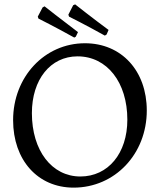

<svg xmlns="http://www.w3.org/2000/svg" viewBox="-20 -847 732 879"><path d="M460 -684 468 -689 477 -710C405 -763 324 -827 324 -827L315 -823L293 -780L296 -771C296 -771 376 -731 460 -684ZM320 -675 327 -679 337 -700C265 -754 184 -818 184 -818L175 -813L153 -771L156 -762C156 -762 236 -722 320 -675ZM317 12C506 12 652 -142 652 -341C652 -523 536 -649 369 -649C184 -649 40 -495 40 -297C40 -114 153 12 317 12ZM348 -39C217 -39 126 -158 126 -329C126 -483 211 -589 335 -589C470 -589 563 -470 563 -299C563 -145 475 -39 348 -39Z"/></svg>

Font: Alegreya SC
Style: Regular
Weight: 400
Designer: Juan Pablo del Peral
Foundry: Huerta Tipografica
Version: Version 2.007;PS 002.007;hotconv 1.0.88;makeotf.lib2.5.64775